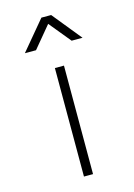

<svg xmlns="http://www.w3.org/2000/svg" viewBox="-109 -758 572 817"><g transform="rotate(-15 177.0 -350.0)"><path d="M157 0V-478H197V0ZM157 -700H200L304 -572H256L178 -667L99 -572H50Z"/></g></svg>

Font: Turret Road Light
Style: Regular
Weight: 300
Designer: Noponies
Foundry: Noponies
Version: Version 1.001; ttfautohint (v1.8)